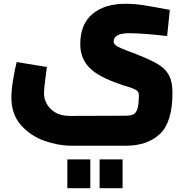

<svg xmlns="http://www.w3.org/2000/svg" viewBox="-20 -520 989 1012"><path d="M40 0ZM40 -7Q40 -46 49.5 -103Q59 -160 68 -193L227 -167Q223 -138 217.5 -92.5Q212 -47 212 -29Q212 20 248.5 55.5Q285 91 350 91L634 90Q665 90 680 84.5Q695 79 703.5 56Q712 33 712 -19Q712 -37 696.5 -46Q681 -55 648 -65Q628 -70 611 -77Q498 -115 450.5 -164Q403 -213 403 -287Q403 -392 467 -446Q531 -500 641 -500Q687 -500 730.5 -493.5Q774 -487 875 -468L861 -330Q731 -345 661 -345Q579 -345 579 -301Q579 -286 599 -275Q619 -264 663 -248Q701 -234 719 -226Q787 -199 822 -175.5Q857 -152 873 -118.5Q889 -85 889 -30Q889 123 823.5 185.5Q758 248 644 248H355Q288 248 215 222.5Q142 197 91 140Q40 83 40 -7ZM335 320H456V472H335ZM505 320H626V472H505Z"/></svg>

Font: Cairo Black
Style: Regular
Weight: 900
Designer: Mohamed Gaber, the designers of Titillium
Foundry: Kief Type Foundry
Version: Version 2.009; ttfautohint (v1.5.33-1714) -l 8 -r 50 -G 200 